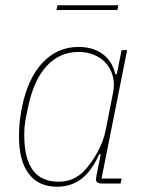

<svg xmlns="http://www.w3.org/2000/svg" viewBox="-20 -696 553 728"><path d="M367 0Q357 0 350.5 -3.5Q344 -7 344 -15Q344 -21 346 -31L362 -111H356Q328 -48 289 -18Q250 12 196 12Q127 12 89.5 -36.5Q52 -85 52 -179Q52 -233 63 -288Q85 -398 141 -458Q197 -518 278 -518Q333 -518 369.5 -491Q406 -464 417 -415H423L441 -506H462L365 -19H441L437 0ZM202 -7Q259 -7 298 -47Q326 -76 349.5 -118.5Q373 -161 382 -209L409 -346Q415 -378 408 -406Q401 -434 383.5 -454.5Q366 -475 339 -487Q312 -499 278 -499Q205 -499 155.5 -444Q106 -389 85 -283L78 -248Q75 -234 73.5 -218.5Q72 -203 72 -183Q72 -7 202 -7ZM198 -676H429L425 -658H194Z"/></svg>

Font: IBM Plex Sans Cond Thin
Style: Italic
Weight: 100
Width: 3
Italic angle: -11°
Designer: Mike Abbink, Paul van der Laan, Pieter van Rosmalen
Foundry: Bold Monday
Version: Version 1.3